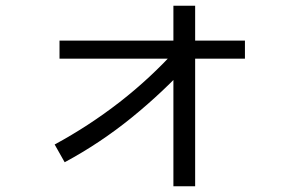

<svg xmlns="http://www.w3.org/2000/svg" viewBox="-20 -637 1040 671"><path d="M206 -70 171 -132Q291 -197 398.5 -280.5Q506 -364 600 -468L650 -424Q550 -315 439.5 -225.5Q329 -136 206 -70ZM586 14V-617H662V14ZM188 -432V-495H836V-432Z"/></svg>

Font: Murecho Thin
Style: Regular
Weight: 400
Version: Version 1.010